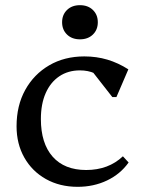

<svg xmlns="http://www.w3.org/2000/svg" viewBox="-20 -710 543 742"><path d="M280 12Q211 12 157.5 -18Q104 -48 74 -101Q44 -154 44 -222Q44 -302 77.5 -362.5Q111 -423 170 -457.5Q229 -492 306 -492Q353 -492 395 -479.5Q437 -467 476 -442L430 -335H414L310 -468H389V-393Q352 -438 289 -438Q243 -438 209 -415Q175 -392 156.5 -350Q138 -308 138 -250Q138 -156 183.5 -104.5Q229 -53 313 -53Q399 -53 455 -106L477 -82Q445 -37 393.5 -12.5Q342 12 280 12ZM289 -558Q258 -558 239 -576.5Q220 -595 220 -624Q220 -653 239 -671.5Q258 -690 289 -690Q320 -690 339 -671.5Q358 -653 358 -624Q358 -595 339 -576.5Q320 -558 289 -558Z"/></svg>

Font: Platypi Light
Style: Regular
Weight: 300
Designer: David Sargent
Foundry: Bolt Cutter Type
Version: Version 1.200